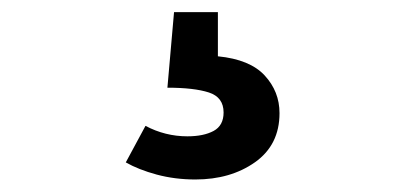

<svg xmlns="http://www.w3.org/2000/svg" viewBox="-20 -36 655 310"><path d="M341 145.6Q341 121 317.2 113.3Q293.3 105.6 250.3 105.6L261 -16.4H331.8V54.9Q383.6 60 407.4 85.9Q431.3 111.8 431.3 146.7Q431.3 197.9 391.8 225.9Q352.3 253.8 295.4 253.8Q262.6 253.8 233.1 245.9Q203.6 237.9 183.1 226.2L214.9 167.2Q246.7 184.1 282.6 184.1Q308.7 184.1 324.9 175.4Q341 166.7 341 145.6Z"/></svg>

Font: Fira Code Medium
Style: Regular
Weight: 500
Designer: Carrois Corporate, Edenspiekermann AG, Nikita Prokopov
Foundry: Carrois Corporate, Edenspiekermann AG, Nikita Prokopov
Version: Version 6.002